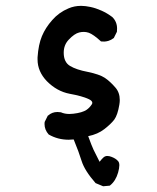

<svg xmlns="http://www.w3.org/2000/svg" viewBox="-20 -505 540 659"><path d="M215.8 -25.4Q178.2 -25.4 147 -43.5Q132.8 -59.6 132.8 -79.6Q132.8 -82.5 133.3 -86.4L144 -107.9L145 -108.4Q158.7 -120.6 177.2 -120.6Q182.6 -120.6 189 -119.6Q201.7 -113.8 218.3 -113.8Q224.6 -113.8 231.9 -114.7Q262.2 -118.2 276.9 -127.9Q287.1 -134.8 294.9 -146.5Q296.9 -149.9 296.9 -151.9Q296.9 -159.2 284.2 -165Q262.2 -175.3 219.2 -183.1Q175.3 -191.4 140.6 -226.6Q108.9 -259.8 108.9 -300.8Q108.9 -304.2 108.9 -308.1Q111.8 -352.1 124 -381.1Q136.2 -410.2 159.2 -436Q182.1 -462.4 214.8 -476.1Q234.9 -484.9 258.3 -484.9Q272.9 -484.9 291 -481Q309.1 -477.1 328.4 -468.5Q347.7 -460 365.7 -446.3Q381.8 -430.2 381.8 -407.2Q381.8 -402.3 381.3 -396L370.6 -374.5Q360.8 -367.2 352.1 -364.7Q343.3 -362.3 337.6 -362.3Q332 -362.3 326.7 -362.8Q300.8 -386.7 284.7 -392.6Q275.9 -395.5 267.8 -395.5Q259.8 -395.5 252 -393.6Q235.4 -389.6 215.8 -368.7Q198.7 -350.6 198.7 -324.2Q198.7 -291.5 220.5 -278.6Q242.2 -265.6 280.8 -258.3Q321.3 -250 339.8 -237.8Q357.9 -225.6 376 -204.6Q391.1 -187.5 391.1 -161.6Q391.1 -154.3 389.6 -145.5Q383.8 -110.4 372.1 -94.2Q360.4 -79.1 338.1 -61.8Q315.9 -44.4 282.7 -37.6Q294.4 -5.4 301 8.8Q307.6 22.9 321.8 50.3Q330.1 39.6 335.7 34.9Q341.3 30.3 348.1 30.3Q355 30.3 362.3 33.2Q377 38.6 384.8 47.4Q389.6 52.2 389.6 62.3Q389.6 72.3 385.3 87.4Q377 116.2 357.9 131.3L356.4 132.3L334 134.3L308.1 123.5Q270.5 80.6 260.3 47.9Q251 17.6 232.9 -26.4Q224.1 -25.4 215.8 -25.4Z"/></svg>

Font: Bakudai
Style: Medium
Weight: 500
Version: Version 1.48